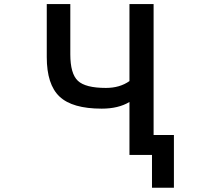

<svg xmlns="http://www.w3.org/2000/svg" viewBox="-20 -751 1040 932"><path d="M608.4 -255.9Q554.7 -223.6 473.6 -223.6Q331.1 -223.6 269 -282.2Q207 -340.8 207 -473.6V-731.4H321.3V-487.3Q321.3 -393.6 357.9 -358.9Q394.5 -324.2 494.1 -324.2Q561.5 -324.2 608.4 -357.4V-731.4H725.6V-95.7H824.2V160.2H717.8V1H682.6H608.4Z"/></svg>

Font: GenEi Gothic M SemiBold
Style: Regular
Weight: 500
Designer: o_tamon (Modified); [Source Han Sans]
Ryoko NISHIZUKA  (kana & ideographs); Paul D. Hunt (Latin, Greek & Cyrillic); Wenl
Version: Version 1.1a;Original Version 1.004